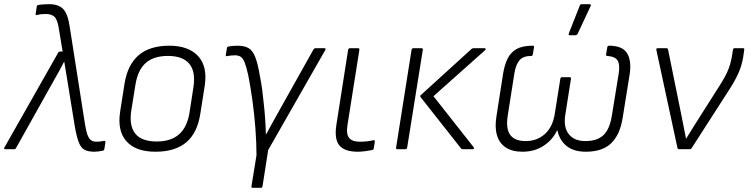

<svg xmlns="http://www.w3.org/2000/svg" viewBox="-41 -715 3587 920"><path d="M412 12Q382 12 364.5 3Q347 -6 336.5 -33Q326 -60 317 -112L281 -334Q278 -354 274 -376Q270 -398 267 -419H266Q255 -397 243 -375.5Q231 -354 219 -333L36 -6Q33 0 27 0H-16Q-20 0 -21 -2.5Q-22 -5 -20 -8L238 -463Q241 -468 246 -468H259L241 -578Q234 -622 219.5 -635Q205 -648 178 -648Q167 -648 157 -647Q147 -646 137 -643Q128 -641 130 -650L135 -683Q136 -690 142 -691Q152 -693 166.5 -694Q181 -695 195 -695Q239 -695 261.5 -672Q284 -649 293 -587L367 -115Q373 -81 380 -64.5Q387 -48 397 -42Q407 -36 421 -36Q431 -36 438.5 -37Q446 -38 457 -40Q465 -41 464 -32L459 -1Q458 6 452 7Q442 9 431.5 10.5Q421 12 412 12Z M704 12Q609 12 564.5 -38.5Q520 -89 535 -182L556 -316Q571 -406 624 -451Q677 -496 770 -496Q862 -496 908 -446.5Q954 -397 940 -304L919 -171Q905 -78 851.5 -33Q798 12 704 12ZM710 -37Q778 -37 817 -71.5Q856 -106 867 -175L886 -298Q897 -373 865.5 -410Q834 -447 764 -447Q695 -447 657 -413Q619 -379 608 -309L588 -185Q577 -113 607 -75Q637 -37 710 -37Z M1170 185Q1162 185 1164 177L1188 29Q1188 -30 1183 -97Q1178 -164 1169 -230Q1160 -296 1149 -352Q1140 -393 1132 -414Q1124 -435 1113 -442.5Q1102 -450 1085 -450Q1066 -450 1046 -446Q1039 -445 1041 -452L1046 -483Q1047 -491 1053 -492Q1064 -494 1075 -495Q1086 -496 1098 -496Q1129 -496 1149 -485Q1169 -474 1181.5 -443Q1194 -412 1204 -353Q1211 -318 1215.5 -284Q1220 -250 1223 -217Q1227 -182 1229.5 -146Q1232 -110 1233 -71H1234Q1247 -95 1261 -120.5Q1275 -146 1290 -172.5Q1305 -199 1321 -228L1461 -478Q1465 -484 1471 -484H1513Q1522 -484 1518 -476L1244 4L1217 177Q1215 185 1210 185Z M1673 12Q1610 12 1585 -18.5Q1560 -49 1571 -118L1627 -476Q1629 -484 1636 -484H1675Q1682 -484 1681 -476L1624 -116Q1617 -72 1632 -54Q1647 -36 1682 -36Q1699 -36 1715 -37.5Q1731 -39 1748 -43Q1756 -45 1755 -36L1750 -4Q1749 3 1742 4Q1727 7 1708.5 9.5Q1690 12 1673 12Z M2176 0Q2170 0 2168 -4L1974 -250Q1971 -255 1975 -259L2218 -480Q2222 -484 2229 -484H2282Q2285 -484 2286 -481Q2287 -478 2284 -475L2036 -254L2229 -9Q2232 -5 2229.5 -2.5Q2227 0 2224 0ZM1864 0Q1855 0 1857 -8L1931 -476Q1933 -484 1940 -484H1978Q1986 -484 1985 -476L1910 -8Q1908 0 1902 0Z M2463 12Q2414 12 2383 -8Q2352 -28 2340.5 -66.5Q2329 -105 2338 -159L2370 -364Q2377 -406 2392 -435.5Q2407 -465 2435 -480.5Q2463 -496 2512 -496Q2519 -496 2518 -489L2512 -454Q2511 -447 2505 -447Q2466 -447 2448.5 -426.5Q2431 -406 2424 -365L2392 -162Q2382 -99 2403.5 -69Q2425 -39 2478 -39Q2532 -39 2569.5 -72.5Q2607 -106 2617 -168L2644 -338Q2645 -345 2652 -345H2689Q2696 -345 2695 -338L2668 -167Q2658 -105 2684.5 -72Q2711 -39 2764 -39Q2821 -39 2851 -68Q2881 -97 2891 -162L2924 -365Q2930 -406 2918.5 -425Q2907 -444 2869 -447Q2862 -447 2863 -454L2869 -489Q2870 -496 2877 -496Q2942 -496 2964 -459.5Q2986 -423 2976 -358L2943 -153Q2931 -72 2889 -30Q2847 12 2766 12Q2708 12 2674 -15.5Q2640 -43 2630 -90H2628Q2608 -46 2564.5 -17Q2521 12 2463 12ZM2689 -546Q2685 -546 2684 -548.5Q2683 -551 2685 -556L2737 -688Q2739 -693 2741.5 -694Q2744 -695 2748 -695H2784Q2789 -695 2790 -692Q2791 -689 2789 -686L2727 -553Q2723 -546 2715 -546Z M3212 0Q3207 0 3205 -7L3104 -476Q3102 -484 3111 -484H3152Q3159 -484 3160 -478L3224 -163Q3229 -135 3235 -107Q3241 -79 3246 -51H3247Q3265 -80 3283 -109Q3301 -138 3319 -166L3401 -295Q3419 -323 3431.5 -345.5Q3444 -368 3452 -390Q3460 -412 3465 -439L3471 -476Q3472 -484 3478 -484H3519Q3527 -484 3525 -476L3520 -440Q3513 -399 3495.5 -360.5Q3478 -322 3444 -271L3273 -5Q3270 0 3265 0Z"/></svg>

Font: Sofia Sans Light
Style: Italic
Weight: 300
Italic angle: -9°
Version: Version 4.100-B